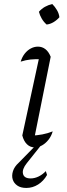

<svg xmlns="http://www.w3.org/2000/svg" viewBox="-20 -721 332 947"><path d="M146 -23 133 -52Q162 -53 188.5 -58Q215 -63 240 -73Q233 -49 219 -31.5Q205 -14 187.5 -4Q170 6 151 6Q129 6 113 -9.5Q97 -25 90 -53L178 -460L189 -429Q154 -430 130.5 -427.5Q107 -425 82 -417Q89 -440 102 -456.5Q115 -473 132 -482Q149 -491 167 -491Q188 -491 204 -478.5Q220 -466 230 -441ZM238 -701Q251 -688 261 -671Q271 -654 273 -636Q261 -622 244.5 -612Q228 -602 210 -600Q196 -612 186 -629Q176 -646 172 -663Q185 -678 202 -687.5Q219 -697 238 -701ZM110 206Q82 206 65 194Q48 182 42.5 163.5Q37 145 44 123Q51 101 72 82L171 -19H194L112 84Q88 114 93.5 136.5Q99 159 131 159Q151 159 170.5 149.5Q190 140 206 123L212 142Q195 172 168 189Q141 206 110 206Z"/></svg>

Font: Piazzolla 8pt ExtraLight
Style: Italic
Weight: 250
Italic angle: -11.3°
Designer: Juan Pablo del Peral
Foundry: Huerta Tipografica
Version: Version 2.001